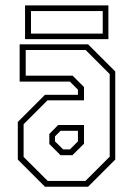

<svg xmlns="http://www.w3.org/2000/svg" viewBox="-20 -708 504 728"><path d="M150.5 0 47.5 -103V-245.5L150.5 -348.5H275.5V-368L245 -398.5H54.5V-540H314L417 -437V-103L314 0ZM161 -22H304L396 -114V-427L304.5 -518.5H77.5V-421H255.5L298.5 -378V-327.5H160L69.5 -237V-113ZM209.5 -119.5 167 -162V-200L200.5 -234H298.5V-163L254.5 -119.5ZM219.5 -141.5H245L275.5 -172V-212H209.5L188.5 -191V-172ZM75 -559.5V-687.5H391V-559.5ZM97.5 -580.5H369.5V-666H97.5Z"/></svg>

Font: Tourney Condensed ExtraLight
Style: Regular
Weight: 200
Width: 3
Designer: Tyler Finck
Foundry: Etcetera Type Co
Version: Version 1.010; ttfautohint (v1.8.3)